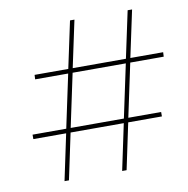

<svg xmlns="http://www.w3.org/2000/svg" viewBox="-79 -776 837 853"><g transform="rotate(-10 340.0 -349.5)"><path d="M674 -468H523L472 -228H620V-208H468L424 0H404L448 -208H208L164 0H144L188 -208H40V-228H192L243 -468H94L95 -488H247L292 -699H312L267 -488H507L552 -699H572L527 -488H675ZM452 -228 503 -468H263L212 -228Z"/></g></svg>

Font: TypoPRO Montserrat
Style: Italic
Weight: 250
Italic angle: -11.3°
Designer: Julieta Ulanovsky
Foundry: Julieta Ulanovsky
Version: Version 6.001